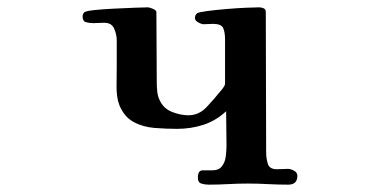

<svg xmlns="http://www.w3.org/2000/svg" viewBox="-20 -513 1040 523"><path d="M790 -34Q790 -10 765 -10Q737 -10 710 -11.5Q683 -13 655 -13Q628 -13 601.5 -11.5Q575 -10 548 -10Q538 -10 528.5 -13Q519 -16 519 -29Q519 -49 532 -49Q545 -49 558 -49Q576 -49 584.5 -60Q593 -71 595 -87Q597 -103 597 -116Q597 -139 596.5 -163Q596 -187 596 -210Q568 -184 534 -173Q500 -162 462 -162Q433 -162 401 -164.5Q369 -167 343.5 -181Q318 -195 305 -227Q297 -248 297.5 -279.5Q298 -311 298 -334V-403Q298 -419 291 -435Q284 -451 264 -451Q257 -451 249.5 -450.5Q242 -450 234 -450Q224 -450 214.5 -452.5Q205 -455 205 -468Q205 -474 209 -479Q213 -483 236.5 -485.5Q260 -488 291 -489.5Q322 -491 348 -492Q374 -493 383 -493Q387 -493 396.5 -489Q406 -485 406 -480Q406 -432 406.5 -384.5Q407 -337 407 -289Q407 -276 408.5 -262.5Q410 -249 416 -238Q426 -217 449 -208Q472 -199 493 -199Q522 -199 543 -221.5Q564 -244 580 -264Q583 -267 588 -274Q593 -281 593 -285V-406Q593 -425 588 -436.5Q583 -448 560 -448Q554 -448 547.5 -447.5Q541 -447 535 -447Q529 -447 520 -452Q511 -457 511 -464Q511 -472 517 -477Q522 -480 545 -483Q568 -486 597.5 -488.5Q627 -491 652 -492Q677 -493 686 -493Q692 -493 698 -490.5Q704 -488 704 -480Q704 -385 704.5 -289Q705 -193 705 -98Q705 -82 709.5 -67Q714 -52 734 -52Q742 -52 749.5 -52.5Q757 -53 764 -53Q772 -53 781 -48Q790 -43 790 -34Z"/></svg>

Font: Kaisei Tokumin
Style: Bold
Weight: 700
Designer: Font-Kai, 金井和夫
Foundry: KAZUO KANAI
Version: Version 5.003